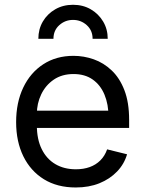

<svg xmlns="http://www.w3.org/2000/svg" viewBox="-20 -788 618 819"><path d="M303.2 11.7Q224.1 11.7 167.2 -23.4Q110.4 -58.6 79.6 -121.3Q48.8 -184.1 48.8 -267.1Q48.8 -350.6 79.1 -414.3Q109.4 -478 164.6 -513.9Q219.7 -549.8 293.5 -549.8Q337.9 -549.8 380.1 -534.9Q422.4 -520 456.5 -487.5Q490.7 -455.1 510.7 -403.1Q530.8 -351.1 530.8 -277.3V-242.2H106.9V-315.9H483.4L442.9 -289.1Q442.9 -342.8 425.8 -384Q408.7 -425.3 375.5 -448.7Q342.3 -472.2 293.5 -472.2Q244.1 -472.2 209.2 -448.2Q174.3 -424.3 155.8 -385.5Q137.2 -346.7 137.2 -301.8V-253.9Q137.2 -193.8 158 -151.9Q178.7 -109.9 216.1 -87.9Q253.4 -65.9 303.7 -65.9Q336.4 -65.9 362.8 -75.4Q389.2 -85 408.2 -104Q427.2 -123 437 -150.9L522 -129.9Q509.8 -87.9 479.2 -56.2Q448.7 -24.4 404.1 -6.3Q359.4 11.7 303.2 11.7ZM291.5 -767.6Q334 -767.6 367.2 -748.3Q400.4 -729 419.9 -696.3Q439.5 -663.6 439.5 -622.6H375Q375 -658.2 350.1 -680.7Q325.2 -703.1 291.5 -703.1Q257.8 -703.1 232.9 -680.7Q208 -658.2 208 -622.6H143.6Q143.6 -663.6 162.8 -696.3Q182.1 -729 215.6 -748.3Q249 -767.6 291.5 -767.6Z"/></svg>

Font: Inter 16pt
Style: Regular
Weight: 400
Version: Version 4.001;git-66647c0bb